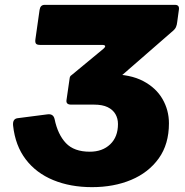

<svg xmlns="http://www.w3.org/2000/svg" viewBox="-20 -762 761 791"><path d="M359 9Q270 9 199.5 -20Q129 -49 86 -105.5Q43 -162 34 -244Q31 -272 52 -275L176 -291Q200 -294 205 -271Q218 -208 251.5 -172.5Q285 -137 350 -137Q402 -137 434 -167.5Q466 -198 466 -251Q466 -274 455.5 -292Q445 -310 423.5 -320.5Q402 -331 367 -331H273Q251 -331 254 -350L267 -440Q269 -456 291 -456H435Q517 -456 570 -428Q623 -400 649.5 -354Q676 -308 676 -254Q676 -168 634 -109.5Q592 -51 520.5 -21Q449 9 359 9ZM378 -361 273 -451 406 -561Q415 -569 413 -573Q411 -577 400 -577H145Q132 -577 128 -582.5Q124 -588 126 -601L143 -721Q146 -742 164 -742H701Q720 -742 717 -722L710 -671Q709 -660 705 -650.5Q701 -641 687 -630Z"/></svg>

Font: Libre Franklin Black
Style: Italic
Weight: 900
Italic angle: -8°
Designer: Pablo Impallari, Rodrigo Fuenzalida, Nhung Nguyen
Foundry: Impallari Type
Version: Version 3.000